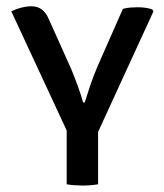

<svg xmlns="http://www.w3.org/2000/svg" viewBox="-20 -572 510 596"><path d="M361.5 -544.5Q372.5 -547.5 384.2 -548.5Q396 -549.5 406 -549.5Q433.5 -549.5 452.5 -543L456.5 -537L284.5 -162.5V0Q273 2 260.5 3Q248 4 236 4Q225.5 4 211.5 3Q197.5 2 187 0V-167L15 -537Q48 -552.5 78 -552.5Q115 -552.5 131.5 -512.5L200.5 -359Q212 -331 221.8 -304.2Q231.5 -277.5 238 -254H243Q251 -279.5 260.2 -307Q269.5 -334.5 282.5 -365.5Z"/></svg>

Font: Signika Negative SC
Style: Regular
Weight: 400
Designer: Anna Giedryś
Foundry: Anna Giedryś
Version: Version 2.000; ttfautohint (v1.8.3) -l 8 -r 50 -G 200 -x 9 -